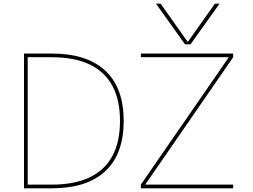

<svg xmlns="http://www.w3.org/2000/svg" viewBox="-20 -1020 1371 1040"><path d="M825 -1000H850L996 -794H998L1144 -1000H1169L1012 -780H982ZM110 0V-730H260Q451 -730 550.5 -637Q650 -544 650 -365Q650 -186 550.5 -93Q451 0 260 0ZM260 -20Q383 -20 465 -59Q547 -98 588.5 -174.5Q630 -251 630 -365Q630 -479 588.5 -555.5Q547 -632 465 -671Q383 -710 260 -710H130V-20ZM743 0V-20L1218 -708V-710H743V-730H1243V-710L768 -22V-20H1243V0Z"/></svg>

Font: M PLUS 1 Thin
Style: Regular
Weight: 100
Designer: Coji Morishita
Foundry: UNDERFOREST DESIGN
Version: Version 1.001